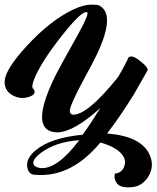

<svg xmlns="http://www.w3.org/2000/svg" viewBox="-20 -580 680 834"><path d="M377 -560Q403 -560 411 -556Q483 -519 402 -346Q384 -308 344 -235Q283 -122 283 -97Q285 -84 295 -82Q356 -77 487 -238L488 -239V-240L489 -241Q492 -245 493 -246Q506 -267 517 -288Q528 -309 533 -319L537 -329Q551 -346 590 -314Q624 -288 621 -274Q620 -272 619 -271Q619 -271 562 -171Q503 -75 445 0Q591 11 629 90Q654 143 621 192Q597 226 561 232Q533 236 514 231.5Q495 227 488.5 217.5Q482 208 479 198.5Q476 189 478 181L479 174Q510 171 520 142Q534 103 486 69Q459 51 416 39Q294 186 147 180Q139 180 131 179Q108 179 100 153Q88 111 136 72Q199 19 339 5Q372 -40 416 -111Q300 -6 228 -5Q103 -8 217 -244Q233 -277 324 -440Q369 -522 358 -527Q336 -535 252 -429Q158 -311 128 -235Q114 -199 126 -193Q140 -171 108 -160Q69 -146 33 -167Q-1 -187 0 -227Q3 -279 96 -380Q199 -492 299 -539Q344 -560 377 -560ZM324 29Q220 36 155 86Q113 119 129 139Q137 147 155 150Q228 157 324 29Z"/></svg>

Font: Sagha
Style: Regular
Weight: 400
Designer: MUHAMMAD YONI
Version: Version 001.000